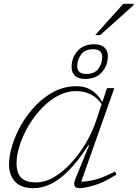

<svg xmlns="http://www.w3.org/2000/svg" viewBox="-20 -972 718 1002"><path d="M374 -39.5 445 -213.5H440.5Q386.5 -130 337.5 -81Q288.5 -32 243.5 -11Q198.5 10 155.5 10Q88.5 10 57.8 -25Q27 -60 27 -112.5Q27 -159 44 -214Q61 -269 92.2 -323.2Q123.5 -377.5 167 -422.5Q210.5 -467.5 264 -494.8Q317.5 -522 378.5 -522Q427.5 -522 460.2 -499.5Q493 -477 514 -439L538.5 -512H576.5L404 -24Q433.5 -23.5 475.8 -34.2Q518 -45 580.5 -77L588 -61Q518 -17.5 468.5 -3.8Q419 10 395 10Q353.5 10 374 -39.5ZM66.5 -120Q66.5 -68.5 91 -44.2Q115.5 -20 167 -20Q215.5 -20 263.2 -48.5Q311 -77 353.5 -124Q396 -171 429.2 -227.5Q462.5 -284 481 -340L510.5 -429Q463 -496.5 377 -496.5Q327 -496.5 281 -471.5Q235 -446.5 196 -405.2Q157 -364 128 -314Q99 -264 82.8 -213.5Q66.5 -163 66.5 -120ZM473.5 -741Q507.5 -741 525.2 -724Q543 -707 543 -679Q543 -632 512.5 -596Q482 -560 423 -560Q389 -560 371.2 -577Q353.5 -594 353.5 -622Q353.5 -669.5 384 -705.2Q414.5 -741 473.5 -741ZM430 -586Q474.5 -586 494 -614Q513.5 -642 513.5 -674Q513.5 -715 466.5 -715Q422.5 -715 402.8 -687Q383 -659 383 -627Q383 -586 430 -586ZM477 -789 623.5 -952H678L676 -944L503 -789Z"/></svg>

Font: Newsreader Caption ExtraLight
Style: Italic
Weight: 275
Italic angle: -17°
Designer: Hugues Gentile
Foundry: Production Type
Version: Version 1.001